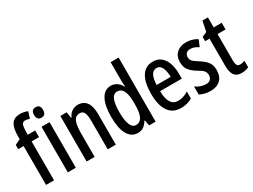

<svg xmlns="http://www.w3.org/2000/svg" viewBox="-54 -1363 2599 1971"><g transform="rotate(-30 1245.0 -377.5)"><path d="M256 -461H168V0H73V-461H9V-511L73 -542V-576Q73 -671 102.5 -718Q132 -765 204 -765Q229 -765 250 -760.5Q271 -756 293 -747L269 -671Q254 -675 241.5 -678Q229 -681 216 -681Q189 -681 179 -657.5Q169 -634 168 -577V-540H256Z M379 -745Q432 -745 432 -683Q432 -621 379 -621Q325 -621 325 -683Q325 -745 379 -745ZM426 -540V0H331V-540Z M765 -550Q830 -550 865 -503.5Q900 -457 900 -363V0H804V-341Q804 -403 789.5 -434Q775 -465 740 -465Q690 -465 669.5 -420.5Q649 -376 649 -275V0H554V-540H629L640 -469H646Q663 -509 695 -529.5Q727 -550 765 -550Z M1159 10Q1082 10 1041.5 -62.5Q1001 -135 1001 -270Q1001 -404 1041 -477Q1081 -550 1156 -550Q1193 -550 1224.5 -529.5Q1256 -509 1277 -470H1281Q1279 -495 1278 -514Q1277 -533 1277 -550V-760H1372V0H1295L1283 -66H1277Q1254 -28 1226 -9Q1198 10 1159 10ZM1184 -70Q1276 -70 1277 -248V-278Q1277 -375 1254 -420.5Q1231 -466 1182 -466Q1139 -466 1118.5 -416Q1098 -366 1098 -270Q1098 -70 1184 -70Z M1654 -549Q1711 -549 1749 -517.5Q1787 -486 1806 -432Q1825 -378 1825 -309V-248H1568Q1570 -69 1681 -69Q1712 -69 1742 -78.5Q1772 -88 1804 -108V-25Q1745 10 1672 10Q1601 10 1557.5 -25.5Q1514 -61 1494 -123.5Q1474 -186 1474 -266Q1474 -404 1519.5 -476.5Q1565 -549 1654 -549ZM1654 -473Q1616 -473 1594 -436.5Q1572 -400 1569 -321H1736Q1736 -384 1716 -428.5Q1696 -473 1654 -473Z M2180 -149Q2180 -70 2137.5 -30Q2095 10 2020 10Q1982 10 1950.5 1.5Q1919 -7 1894 -20V-116Q1917 -98 1950 -86Q1983 -74 2017 -74Q2049 -74 2067 -92.5Q2085 -111 2085 -143Q2085 -171 2069 -191.5Q2053 -212 2004 -239Q1952 -270 1922.5 -306.5Q1893 -343 1893 -406Q1893 -472 1935.5 -511Q1978 -550 2048 -550Q2118 -550 2178 -513L2146 -436Q2124 -450 2101 -459.5Q2078 -469 2051 -469Q2021 -469 2004 -452.5Q1987 -436 1987 -408Q1987 -380 2003.5 -361.5Q2020 -343 2068 -314Q2101 -293 2126 -271Q2151 -249 2165.5 -220Q2180 -191 2180 -149Z M2419 -74Q2432 -74 2445.5 -77Q2459 -80 2474 -86V-9Q2436 10 2389 10Q2330 10 2303.5 -27.5Q2277 -65 2277 -142V-461H2225V-512L2282 -537L2307 -659H2372V-540H2467V-461H2372V-148Q2372 -111 2382 -92.5Q2392 -74 2419 -74Z"/></g></svg>

Font: Noto Sans Kannada ExtraCondensed Medium
Style: Regular
Weight: 500
Width: 2
Designer: Jelle Bosma - Monotype Design Team
Foundry: Monotype Imaging Inc.
Version: Version 2.005; ttfautohint (v1.8.4.7-5d5b)